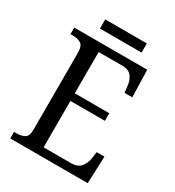

<svg xmlns="http://www.w3.org/2000/svg" viewBox="-199 -956 975 1071"><g transform="rotate(30 289.0 -420.0)"><path d="M34 0V-42H49Q80 -42 101 -53.5Q122 -65 122 -108V-601Q122 -648 100.5 -660Q79 -672 49 -672H34V-714H504L509 -539H459L454 -582Q451 -615 433 -639.5Q415 -664 373 -664H220V-398H442V-349H220V-50H395Q439 -50 459 -74.5Q479 -99 484 -132L490 -175H540L533 0ZM161 -781V-840H429V-781Z"/></g></svg>

Font: Noto Serif Hebrew SemiCondensed
Style: Regular
Weight: 400
Width: 4
Designer: Monotype Design Team
Foundry: Monotype Imaging Inc.
Version: Version 2.004; ttfautohint (v1.8.4.7-5d5b)